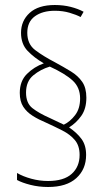

<svg xmlns="http://www.w3.org/2000/svg" viewBox="-20 -780 426 767"><path d="M59 -409Q59 -456 87.5 -484.5Q116 -513 155 -527Q117 -549 90.5 -576.5Q64 -604 64 -649Q64 -697 98.5 -728.5Q133 -760 199 -760Q233 -760 262.5 -752.5Q292 -745 314 -733L302 -712Q285 -721 258 -729Q231 -737 199 -737Q150 -737 119.5 -715Q89 -693 89 -649Q89 -604 120.5 -580Q152 -556 200 -531Q235 -512 263.5 -494.5Q292 -477 308.5 -453Q325 -429 325 -390Q325 -346 305 -317.5Q285 -289 256 -271Q287 -250 305.5 -225Q324 -200 324 -161Q324 -104 285 -68.5Q246 -33 172 -33Q135 -33 101.5 -41.5Q68 -50 48 -61V-89Q72 -75 105 -66Q138 -57 172 -57Q235 -57 266.5 -85.5Q298 -114 298 -161Q298 -198 279 -220.5Q260 -243 229.5 -258.5Q199 -274 164 -290Q135 -302 111 -317Q87 -332 73 -353.5Q59 -375 59 -409ZM84 -410Q84 -368 109.5 -348Q135 -328 178 -309L235 -282Q260 -294 280 -320Q300 -346 300 -387Q300 -431 270 -458.5Q240 -486 179 -514Q142 -503 113 -479Q84 -455 84 -410Z"/></svg>

Font: Noto Sans Khmer Condensed Thin
Style: Regular
Weight: 100
Width: 3
Designer: Danh Hong and the Monotype Design Team
Foundry: Monotype Imaging Inc.
Version: Version 2.004; ttfautohint (v1.8.4.7-5d5b)